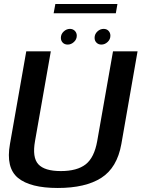

<svg xmlns="http://www.w3.org/2000/svg" viewBox="-20 -930 704 954"><path d="M267 4Q404.5 4 483.2 -46.2Q562 -96.5 583 -214.5L663.5 -675H541.5L463 -229Q448.5 -147 405.8 -113.5Q363 -80 282 -80Q201.5 -80 170.5 -113.8Q139.5 -147.5 154 -229L232.5 -675H110.5L29.5 -214.5Q8.5 -96.5 69.2 -46.2Q130 4 267 4ZM316.5 -708.5Q333.5 -708.5 347.5 -721.5Q361.5 -734.5 361.5 -752.5Q361.5 -767 351.8 -776.8Q342 -786.5 327.5 -786.5Q310.5 -786.5 296.5 -773.5Q282.5 -760.5 282.5 -742Q282.5 -727.5 291.8 -718Q301 -708.5 316.5 -708.5ZM483.5 -708.5Q501 -708.5 514.8 -721.5Q528.5 -734.5 528.5 -752.5Q528.5 -767 519.2 -776.8Q510 -786.5 495 -786.5Q477.5 -786.5 463.8 -773.5Q450 -760.5 450 -742Q450 -727.5 459.5 -718Q469 -708.5 483.5 -708.5ZM246.5 -864H555.5L563.5 -910H255Z"/></svg>

Font: Anybody Thin Medium
Style: Italic
Weight: 500
Italic angle: -10°
Version: Version 1.113;gftools[0.9.25]